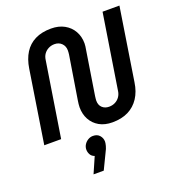

<svg xmlns="http://www.w3.org/2000/svg" viewBox="-173 -846 1157 1273"><g transform="rotate(-20 405.5 -209.5)"><path d="M504 12Q450 12 411.5 -10Q373 -32 352.5 -70Q332 -108 332 -156Q332 -167 333.5 -179.5Q335 -192 337 -205L386 -509Q387 -516 387.5 -524Q388 -532 388 -538Q388 -568 368.5 -587.5Q349 -607 318 -607Q295 -607 275.5 -597Q256 -587 243.5 -569.5Q231 -552 228 -527L145 0H26L106 -512Q116 -576 144 -620.5Q172 -665 219 -688.5Q266 -712 332 -712Q386 -712 425.5 -690Q465 -668 486.5 -630Q508 -592 508 -544Q508 -534 506.5 -523Q505 -512 503 -501L454 -191Q453 -182 452 -174Q451 -166 451 -160Q451 -128 470 -110.5Q489 -93 518 -93Q542 -93 561.5 -103Q581 -113 593.5 -131Q606 -149 609 -173L692 -700H811L731 -188Q722 -125 692.5 -80Q663 -35 616 -11.5Q569 12 504 12ZM267 293 316 181Q296 174 287 157.5Q278 141 278 123Q278 104 288 88Q298 72 314.5 62Q331 52 350 52Q380 52 396.5 71Q413 90 413 115Q413 125 408 144Q403 163 393 181L339 293Z"/></g></svg>

Font: MuseoModerno Medium
Style: Italic
Weight: 500
Italic angle: -9°
Designer: Pablo Cosgaya, Héctor Gatti, Marcela Romero, and the Authors of The MuseoModerno Project.
Foundry: Omnibus-Type Team
Version: Version 1.003